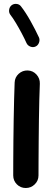

<svg xmlns="http://www.w3.org/2000/svg" viewBox="-20 -901 272 986"><path d="M122.6 -539.1Q149.4 -538.1 167.5 -518.1Q185.5 -498 184.6 -471.2Q183.1 -437.5 181.9 -389.4Q180.7 -341.3 179.9 -286.6Q179.2 -231.9 178.7 -177.7Q178.2 -123.5 178 -77.1Q177.7 -30.8 177.7 0Q177.7 26.9 158.4 45.7Q139.2 64.5 112.3 64.5Q85.4 64.5 66.7 45.7Q47.9 26.9 47.9 0Q47.9 -31.2 48.1 -77.6Q48.3 -124 48.8 -178.5Q49.3 -232.9 50.3 -288.1Q51.3 -343.3 52.5 -392.6Q53.7 -441.9 55.2 -477.1Q56.2 -503.9 75.9 -522Q95.7 -540 122.6 -539.1ZM39.6 -874Q50.3 -882.3 64.9 -880.9Q79.6 -879.4 87.9 -868.2Q112.3 -836.9 137.2 -792.2Q162.1 -747.6 180.2 -708.5Q185.5 -695.8 180.2 -681.6Q174.8 -667.5 162.6 -662.1Q149.9 -656.2 136 -661.6Q122.1 -667 116.2 -679.7Q105.5 -703.6 90.8 -731.2Q76.2 -758.8 61 -783.9Q45.9 -809.1 33.2 -825.2Q24.9 -836.4 26.9 -850.8Q28.8 -865.2 39.6 -874Z"/></svg>

Font: Mikhak-DS2-FD Bold
Style: Regular
Weight: 700
Designer: Amin Abedi
Version: Version 3.4